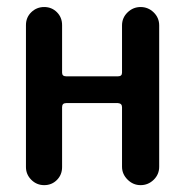

<svg xmlns="http://www.w3.org/2000/svg" viewBox="-20 -540 540 560"><path d="M55.7 -52.7V-466.8Q55.7 -489.3 71.3 -504.4Q86.9 -519.5 108.9 -519.5Q130.9 -519.5 146 -504.4Q161.1 -489.3 161.1 -466.8V-328.1Q161.1 -317.4 172.9 -317.4H324.2Q335.9 -317.4 335.9 -328.1V-465.8Q335.9 -488.3 352.1 -503.9Q368.2 -519.5 390.1 -519.5Q412.1 -519.5 428.2 -503.9Q444.3 -488.3 444.3 -465.8V-53.7Q444.3 -31.2 428.2 -15.6Q412.1 0 390.1 0Q368.2 0 352.1 -16.1Q335.9 -32.2 335.9 -53.7V-227.5Q335.9 -238.3 324.2 -239.3H172.9Q161.1 -239.3 161.1 -227.5V-52.7Q161.1 -30.3 146 -15.1Q130.9 0 108.9 0Q86.9 0 71.3 -15.6Q55.7 -31.2 55.7 -52.7Z"/></svg>

Font: Rounded-X Mgen+ 1mn medium
Style: Regular
Weight: 500
Designer: [Source Han Sans]
Ryoko NISHIZUKA  (kana & ideographs); Paul D. Hunt (Latin, Greek & Cyrillic); Wenlong ZHANG  (bopomofo
Version: Version 1.059.20150602